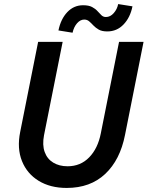

<svg xmlns="http://www.w3.org/2000/svg" viewBox="-20 -928 735 956"><path d="M312 7.8Q230.5 7.8 172.6 -27.6Q114.7 -63 89.4 -126Q64 -189 80.6 -271.5L169.9 -719.7H292L199.2 -254.9Q189.9 -206.1 202.4 -171.4Q214.8 -136.7 244.9 -118.4Q274.9 -100.1 316.4 -100.1Q380.9 -100.1 424.1 -144.5Q467.3 -189 481.9 -263.7L572.8 -719.7H694.8L602.5 -256.3Q578.1 -131.8 503.9 -62Q429.7 7.8 312 7.8ZM341.3 -765.1 271 -776.4Q282.7 -833.5 315.2 -867.7Q347.7 -901.9 393.6 -901.9Q421.9 -901.9 438.5 -893.1Q455.1 -884.3 465.3 -872.8Q475.6 -861.3 484.9 -852.3Q494.1 -843.3 507.3 -843.3Q529.3 -843.3 546.4 -862.8Q563.5 -882.3 568.4 -907.7L639.6 -896.5Q628.4 -840.8 595.2 -806.2Q562 -771.5 514.2 -771.5Q487.8 -771.5 471.9 -780.5Q456.1 -789.6 445.3 -801Q434.6 -812.5 424.3 -821.5Q414.1 -830.6 399.4 -830.6Q379.9 -830.6 363.8 -812.3Q347.7 -793.9 341.3 -765.1Z"/></svg>

Font: Reddit Sans SemiBold
Style: Italic
Weight: 600
Italic angle: -11.25°
Designer: Stephen Hutchings
Version: Version 1.013